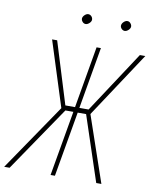

<svg xmlns="http://www.w3.org/2000/svg" viewBox="-116 -949 826 1021"><g transform="rotate(10 296.5 -438.5)"><path d="M357.9 -351.6H312.5L251.5 0H228L289.1 -351.6H246.1L6.8 0H-22.5L222.7 -359.9L110.8 -711.4H138.2L241.2 -377.9H293.5L351.1 -710.9H374.5L316.9 -377.9H366.7L585 -710.4H614.3L380.4 -356L502.4 0H474.6ZM248 -850.1Q249.5 -859.9 258.8 -868.4Q268.1 -877 277.8 -877Q283.2 -877 287.8 -874.5Q292.5 -872.1 295.9 -867.9Q299.3 -863.8 300.8 -858.9Q302.2 -854 301.8 -849.1Q300.3 -839.4 290.8 -831.1Q281.2 -822.8 271.5 -822.8Q261.2 -823.2 254.2 -831.8Q247.1 -840.3 248 -850.1ZM459 -850.1Q460.4 -859.9 469.7 -868.4Q479 -877 488.8 -877Q499 -877 506.3 -867.9Q513.7 -858.9 512.7 -849.1Q511.2 -839.4 501.7 -831.1Q492.2 -822.8 482.4 -822.8Q472.2 -823.2 464.8 -831.8Q457.5 -840.3 459 -850.1Z"/></g></svg>

Font: Roboto Mono Thin
Style: Italic
Weight: 250
Designer: Google
Version: Version 2.000985; 2015; ttfautohint (v1.3)